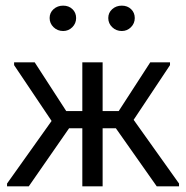

<svg xmlns="http://www.w3.org/2000/svg" viewBox="-20 -661 660 681"><path d="M583 -430 454 -236 615 -10V0H536L391 -206H344V0H272V-206H225L82 0H5V-10L163 -232L30 -430V-440H103L215 -267H272V-440H344V-267H401L513 -440H583ZM156 -597Q156 -616 170 -628.5Q184 -641 204 -641Q224 -641 237 -628.5Q250 -616 250 -597Q250 -578 236.5 -564.5Q223 -551 204 -551Q184 -551 170 -564.5Q156 -578 156 -597ZM364 -597Q364 -616 378 -628.5Q392 -641 412 -641Q432 -641 445 -628.5Q458 -616 458 -597Q458 -578 444.5 -564.5Q431 -551 412 -551Q392 -551 378 -564.5Q364 -578 364 -597Z"/></svg>

Font: Tilda Sans
Style: Regular
Weight: 400
Designer: ParaType Ltd
Foundry: ParaType Ltd
Version: Version 1.002W